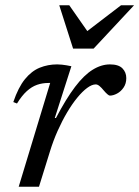

<svg xmlns="http://www.w3.org/2000/svg" viewBox="-20 -709 529 729"><path d="M170.5 -394Q169 -394 167.2 -394Q165.5 -394 164 -394Q141 -394 120.8 -387Q100.5 -380 81.8 -363Q63 -346 44.5 -316L30.5 -321.5Q49.5 -377.5 74.8 -408.5Q100 -439.5 131 -452Q162 -464.5 197 -464.5Q206 -464.5 215 -463.5Q224 -462.5 233 -461Q242 -459.5 251 -457.5L188 -261H192.5Q231 -334.5 265 -379.2Q299 -424 331.8 -444.2Q364.5 -464.5 397.5 -464.5Q430 -464.5 444.8 -449.5Q459.5 -434.5 459.5 -412.5Q459.5 -391.5 449.2 -376.5Q439 -361.5 424.5 -353.8Q410 -346 397 -346Q394 -346 387.8 -351.2Q381.5 -356.5 373.5 -366Q365.5 -376 358 -382.2Q350.5 -388.5 343.5 -388.5Q329 -388.5 311 -375.2Q293 -362 273.5 -338.2Q254 -314.5 235 -282.5Q216 -250.5 199 -212.5Q182 -174.5 169.5 -133.5L128 0H51ZM489 -689 335.5 -524.5H257.5L205 -689H243L317 -583H301L439.5 -689Z"/></svg>

Font: Newsreader
Style: Italic
Weight: 400
Italic angle: -17°
Designer: Hugues Gentile
Foundry: Production Type
Version: Version 1.003